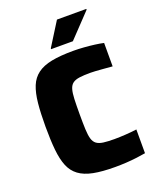

<svg xmlns="http://www.w3.org/2000/svg" viewBox="-163 -991 894 1094"><g transform="rotate(-20 284.0 -443.5)"><path d="M344 8Q265 8 212 -2.5Q159 -13 126 -37.5Q93 -62 76.5 -102.5Q60 -143 54 -202.5Q48 -262 48 -344Q48 -426 54 -485.5Q60 -545 76.5 -585.5Q93 -626 126 -650.5Q159 -675 212 -685.5Q265 -696 344 -696Q375 -696 408.5 -693.5Q442 -691 472.5 -687Q503 -683 525 -678V-536Q489 -539 464 -541Q439 -543 422 -544Q405 -545 393 -545Q353 -545 327 -541.5Q301 -538 286 -527Q271 -516 264.5 -494Q258 -472 256.5 -435.5Q255 -399 255 -344Q255 -289 256.5 -252.5Q258 -216 264.5 -194Q271 -172 286 -161Q301 -150 327 -146.5Q353 -143 393 -143Q424 -143 462.5 -145.5Q501 -148 529 -152V-8Q507 -4 475.5 0Q444 4 410 6Q376 8 344 8ZM229 -748V-753L318 -895H496V-890L361 -748Z"/></g></svg>

Font: Saira Thin ExtraBold
Style: Regular
Weight: 800
Version: Version 1.101